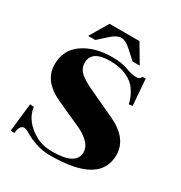

<svg xmlns="http://www.w3.org/2000/svg" viewBox="-181 -899 982 1041"><g transform="rotate(30 310.5 -379.0)"><path d="M203.9 -768.8H391.1L459 -654.1H414.1L358.4 -704.6Q324.7 -735.1 297.6 -735.1Q270.3 -735.1 236.6 -704.6L180.9 -654.1H136ZM500.5 -608.4 522 -610.8 534.9 -445.6 511 -443.1Q507.8 -478.5 475.8 -525.9Q455.6 -555.9 412.5 -576Q369.4 -596.2 308.6 -596.2Q192.6 -596.2 192.6 -519.3Q192.6 -480.7 224.6 -454.6Q248.3 -435.3 291.3 -414.8L467 -332.8Q591.8 -274.2 592 -170.7Q592 10.7 281.5 10.7Q239 10.7 199.7 -1Q153.1 -15.1 114.3 -39.1Q97.4 -49.6 85.2 -49.6Q57.6 -49.6 52.7 2.4L29.3 0L49.1 -175.8L73 -173.3Q85 -88.1 177.2 -36.9Q220 -13.2 281.5 -13.2Q430.2 -13.2 430.2 -95Q430.2 -150.6 345.2 -194.6L179.9 -269.5Q116.5 -298.3 85.9 -338.6Q55.9 -378.2 55.7 -430.2Q55.7 -521.2 127.7 -570.8Q199.5 -620.1 308.6 -620.1Q366.5 -620.1 405.5 -605.5Q445.3 -590.6 471.9 -590.6Q497.3 -590.6 500.5 -608.4Z"/></g></svg>

Font: itsadzoke
Style: Regular
Weight: 700
Width: 7
Version: Version 0.45